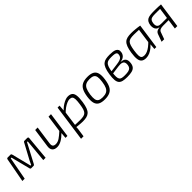

<svg xmlns="http://www.w3.org/2000/svg" viewBox="321 -1868 3447 3447"><g transform="rotate(-45 2044.5 -144.0)"><path d="M639 -485Q651 -485 658 -477Q665 -469 663 -458L621 0H562L602 -435H584L391 -69Q386 -60 380 -55Q374 -50 364 -50H306Q296 -50 290 -56Q284 -62 282 -72L190 -435H171L90 0H31L117 -460Q119 -473 125.5 -479Q132 -485 145 -485H214Q225 -485 230.5 -478.5Q236 -472 238 -462L313 -164Q318 -147 322 -129.5Q326 -112 329 -93H347Q356 -112 363.5 -129Q371 -146 380 -164L542 -465Q550 -485 570 -485Z M904 -485 855 -136Q848 -87 865 -65Q882 -43 926 -43Q975 -43 1023.5 -75Q1072 -107 1140 -170L1145 -122Q1080 -55 1021 -21Q962 13 906 13Q840 13 810.5 -23Q781 -59 790 -122L841 -485ZM1243 -485 1175 0H1126L1137 -133L1133 -148L1180 -485Z M1679 -497Q1737 -497 1768 -472Q1799 -447 1806 -390.5Q1813 -334 1799 -238Q1787 -158 1768.5 -109Q1750 -60 1721.5 -33.5Q1693 -7 1652.5 3Q1612 13 1557 13Q1533 13 1507.5 11Q1482 9 1455 6.5Q1428 4 1402 0.5Q1376 -3 1352 -7L1371 -46Q1425 -44 1466 -42Q1507 -40 1536 -40Q1590 -40 1624.5 -47.5Q1659 -55 1680 -76.5Q1701 -98 1713.5 -138Q1726 -178 1735 -243Q1746 -319 1744 -362Q1742 -405 1724 -423Q1706 -441 1666 -441Q1639 -441 1600 -424.5Q1561 -408 1518 -377.5Q1475 -347 1433 -302L1422 -338Q1446 -369 1477.5 -397.5Q1509 -426 1544 -448Q1579 -470 1614 -483.5Q1649 -497 1679 -497ZM1460 -485 1450 -366 1455 -360 1409 -22 1401 -5Q1401 21 1399 43.5Q1397 66 1392 93L1375 209H1312L1410 -485Z M2179 -497Q2259 -497 2305.5 -471.5Q2352 -446 2367.5 -389.5Q2383 -333 2369 -239Q2356 -147 2327.5 -91.5Q2299 -36 2247.5 -11.5Q2196 13 2116 13Q2036 13 1989.5 -12.5Q1943 -38 1927.5 -94.5Q1912 -151 1925 -245Q1938 -337 1966.5 -392Q1995 -447 2046.5 -472Q2098 -497 2179 -497ZM2179 -442Q2120 -442 2082.5 -424Q2045 -406 2023.5 -362Q2002 -318 1990 -239Q1980 -164 1988 -121Q1996 -78 2027 -60Q2058 -42 2116 -42Q2175 -42 2212.5 -60.5Q2250 -79 2271.5 -123.5Q2293 -168 2303 -245Q2314 -321 2306 -363.5Q2298 -406 2267 -424Q2236 -442 2179 -442Z M2741 -497Q2782 -497 2817.5 -492.5Q2853 -488 2879 -475.5Q2905 -463 2917 -438Q2929 -413 2921 -370Q2916 -346 2901.5 -324Q2887 -302 2860.5 -286.5Q2834 -271 2792 -265L2791 -263Q2862 -259 2888 -222Q2914 -185 2904 -117Q2897 -68 2873 -39.5Q2849 -11 2803 1Q2757 13 2684 13Q2619 13 2576.5 2.5Q2534 -8 2511 -36Q2488 -64 2483.5 -115.5Q2479 -167 2491 -249Q2503 -330 2523 -379.5Q2543 -429 2572 -454.5Q2601 -480 2643 -488.5Q2685 -497 2741 -497ZM2734 -445Q2692 -445 2662 -439Q2632 -433 2611.5 -413.5Q2591 -394 2577 -354Q2563 -314 2553 -246Q2543 -177 2544.5 -136Q2546 -95 2560.5 -74Q2575 -53 2603.5 -46.5Q2632 -40 2676 -40Q2731 -40 2765.5 -48Q2800 -56 2818 -76Q2836 -96 2842 -134Q2847 -173 2836.5 -198Q2826 -223 2794.5 -233Q2763 -243 2704 -235L2540 -213L2545 -260L2706 -281Q2763 -288 2794.5 -299.5Q2826 -311 2840 -329Q2854 -347 2859 -371Q2865 -402 2855 -417.5Q2845 -433 2815.5 -439Q2786 -445 2734 -445Z M3289 -497Q3314 -497 3340 -495.5Q3366 -494 3394 -491Q3422 -488 3448.5 -485Q3475 -482 3500 -477L3472 -437Q3418 -439 3376.5 -441Q3335 -443 3306 -443Q3252 -443 3217.5 -435.5Q3183 -428 3162.5 -407Q3142 -386 3129.5 -345.5Q3117 -305 3107 -241Q3096 -165 3097.5 -122Q3099 -79 3118 -61.5Q3137 -44 3177 -44Q3212 -44 3250 -60Q3288 -76 3328 -107Q3368 -138 3409 -182L3420 -146Q3389 -100 3347 -64.5Q3305 -29 3259 -8.5Q3213 12 3166 12Q3107 12 3075.5 -13.5Q3044 -39 3036.5 -96Q3029 -153 3043 -247Q3055 -326 3074 -375.5Q3093 -425 3121.5 -451.5Q3150 -478 3191.5 -487.5Q3233 -497 3289 -497ZM3436 -477H3500L3432 0H3383L3393 -117L3387 -124Z M3858 -488Q3883 -488 3912 -487.5Q3941 -487 3971.5 -486Q4002 -485 4032 -482L4016 -433Q4011 -434 3993 -435Q3975 -436 3949 -436.5Q3923 -437 3893.5 -437Q3864 -437 3836 -437Q3788 -437 3759 -430Q3730 -423 3715.5 -402.5Q3701 -382 3695 -341Q3691 -313 3696.5 -288.5Q3702 -264 3723 -249Q3744 -234 3789 -234H3987L3984 -186Q3975 -186 3949 -185.5Q3923 -185 3882.5 -185Q3842 -185 3789 -185Q3747 -185 3718 -173Q3689 -161 3678 -129L3631 1L3566 0L3617 -141Q3631 -179 3661.5 -193.5Q3692 -208 3719 -209L3720 -212Q3683 -218 3662.5 -239.5Q3642 -261 3636 -290.5Q3630 -320 3633 -350Q3639 -395 3654.5 -422Q3670 -449 3696.5 -463.5Q3723 -478 3763.5 -483Q3804 -488 3858 -488ZM4033 -482 3965 0H3903L3971 -482Z"/></g></svg>

Font: Exo 2 Light
Style: Italic
Weight: 300
Italic angle: -8°
Designer: Natanael Gama
Foundry: Natanael Gama
Version: Version 2.010